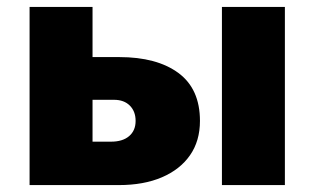

<svg xmlns="http://www.w3.org/2000/svg" viewBox="-20 -535 909 555"><path d="M65.5 0V-515H247.5V-125.5H301Q334.5 -125.5 353.2 -141.5Q372 -157.5 372 -185.5Q372 -213 355.2 -229.8Q338.5 -246.5 309.5 -246.5H230V-370H324.5Q433.5 -370 495.8 -324Q558 -278 558 -185.5Q558 -127.5 529.2 -86.2Q500.5 -45 448 -22.5Q395.5 0 323.5 0ZM621.5 0V-515H803.5V0Z"/></svg>

Font: Geologica Cursive ExtraBold
Style: Regular
Weight: 800
Designer: Sindre Bremnes, Frode Helland
Foundry: Monokrom Skriftforlag AS
Version: Version 1.010;gftools[0.9.28]